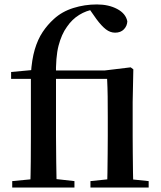

<svg xmlns="http://www.w3.org/2000/svg" viewBox="-20 -844 726 864"><path d="M35 0V-29L149 -40H217L315 -29V0ZM116 0Q118 -58 118.5 -116.5Q119 -175 119 -232V-489H30V-520L159 -532L119 -511Q123 -576 136.5 -621.5Q150 -667 172 -700Q194 -733 223 -759Q259 -792 310 -808Q361 -824 416 -824Q469 -824 507.5 -803.5Q546 -783 553 -748Q552 -727 537.5 -712Q523 -697 498 -697Q476 -697 456.5 -712Q437 -727 414 -758L381 -805V-811H405V-802Q369 -797 336.5 -777Q304 -757 281 -723Q257 -690 243.5 -638.5Q230 -587 232 -498V-232Q232 -175 233 -116.5Q234 -58 235 0ZM387 0V-29L493 -40H543L649 -29V0ZM462 0Q463 -25 463.5 -66.5Q464 -108 464.5 -153Q465 -198 465 -232V-317Q465 -372 464.5 -411Q464 -450 462 -489H176V-527H452L568 -541L580 -532L577 -385V-232Q577 -198 577.5 -153Q578 -108 578.5 -66.5Q579 -25 580 0Z"/></svg>

Font: Noto Serif KR SemiBold
Style: Regular
Weight: 600
Designer: Ryoko NISHIZUKA 西塚涼子 (kana & ideographs); Frank Grießhammer (Latin, Greek & Cyrillic); Wenlong ZHANG 张文龙 (bopomofo); San
Foundry: Adobe
Version: Version 2.003-H1;hotconv 1.1.1;makeotfexe 2.6.0